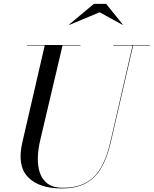

<svg xmlns="http://www.w3.org/2000/svg" viewBox="-20 -990 820 1024"><path d="M511.5 -924.5 351 -857.5 349 -859.5 481 -969.5H546L634.5 -859.5L633.5 -857.5ZM124 -750H409V-747.5H313.5L194 -240Q183 -193 181.8 -148.2Q180.5 -103.5 193 -67.5Q205.5 -31.5 234.8 -10Q264 11.5 314.5 11.5Q391 11.5 440.8 -17Q490.5 -45.5 520.5 -99.5Q550.5 -153.5 568 -230L687 -747.5H584V-750H779.5V-747.5H690L570.5 -230Q552.5 -151.5 521.5 -96.8Q490.5 -42 439.2 -13.5Q388 15 309 15Q187 15 128.8 -46Q70.5 -107 99 -230L218.5 -747.5H124Z"/></svg>

Font: Bodoni* 72pt
Style: Italic
Weight: 400
Italic angle: -13°
Version: Version 2.3